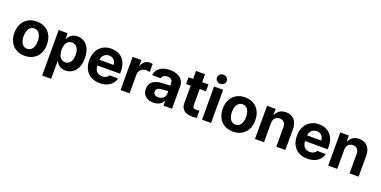

<svg xmlns="http://www.w3.org/2000/svg" viewBox="-16 -1718 5724 2887"><g transform="rotate(20 2846.5 -274.0)"><path d="M34.7 -263.2Q34.7 -344.9 66.5 -406.9Q98.2 -468.9 157.1 -503.1Q216.1 -537.3 295.2 -537.3Q374.3 -537.3 433.2 -503.1Q492.1 -468.9 523.7 -406.9Q555.4 -344.9 555.4 -263.2Q555.4 -181.9 523.7 -120Q492.1 -58.1 433.2 -23.9Q374.3 10.3 295.2 10.3Q216.1 10.3 157.1 -23.9Q98.2 -58.1 66.5 -120Q34.7 -181.9 34.7 -263.2ZM408.6 -264Q408.6 -311.1 395.6 -347.9Q382.6 -384.7 357.3 -405.7Q332 -426.7 296 -426.7Q259.2 -426.7 233.5 -405.9Q207.7 -385.1 194.6 -348.2Q181.5 -311.3 181.5 -264Q181.5 -216.9 194.6 -180.2Q207.7 -143.6 233.5 -122.7Q259.2 -101.8 296 -101.8Q332 -101.8 357.3 -122.7Q382.6 -143.6 395.6 -180.3Q408.6 -217.1 408.6 -264Z M646.6 -530.4H789V-441.4H795.6Q796.8 -443.8 797.5 -445.4Q798.2 -447 799.4 -449.3Q812.2 -473.7 830.7 -492.8Q849.2 -512 878.2 -524.7Q907.2 -537.3 946.5 -537.3Q1006.6 -537.3 1055.7 -506.3Q1104.8 -475.4 1133.3 -413.8Q1161.8 -352.2 1161.8 -264.6Q1161.8 -178.6 1133.9 -116.8Q1106 -55.1 1056.9 -23.2Q1007.9 8.7 946.4 8.7Q906.8 8.7 877.3 -4.2Q847.8 -17.1 829 -36.5Q810.1 -56 797.3 -81.4Q796.8 -82.3 796.4 -83Q795.9 -83.7 795.6 -84.6H791V198.9H646.6ZM901.1 -106.8Q937 -106.8 962.7 -126.8Q988.3 -146.8 1001.3 -182.4Q1014.2 -218 1014.2 -265.2Q1014.2 -312.1 1001.4 -347.4Q988.6 -382.8 963 -402.3Q937.3 -421.8 901.1 -421.8Q865.3 -421.8 840 -402.9Q814.8 -384 801.4 -348.5Q788.1 -313.1 788.1 -265.2Q788.1 -217.6 801.6 -181.7Q815.1 -145.9 840.4 -126.4Q865.8 -106.8 901.1 -106.8Z M1232.9 -262.6Q1232.9 -343.8 1264.7 -406.3Q1296.5 -468.7 1354.6 -503Q1412.7 -537.3 1489.4 -537.3Q1560.7 -537.3 1617 -507.2Q1673.3 -477.1 1705.7 -416.5Q1738.2 -355.9 1738.2 -268.2V-227.9H1291.7V-318.5H1601.7Q1601.5 -350.4 1587.5 -375.7Q1573.5 -401.1 1548.7 -415.1Q1523.9 -429.1 1492 -429.1Q1458.7 -429.1 1432.3 -413.6Q1405.9 -398.1 1390.9 -371.4Q1376 -344.8 1375.8 -313.1V-228Q1375.8 -188.2 1390.7 -159Q1405.6 -129.7 1433.2 -113.8Q1460.7 -97.9 1497.6 -97.9Q1522 -97.9 1541.9 -104.5Q1561.8 -111.1 1575.7 -123Q1589.6 -135 1597.1 -150.9H1734.6Q1724.1 -102.1 1692.4 -65.8Q1660.7 -29.4 1610.1 -9.6Q1559.6 10.3 1495.3 10.3Q1414.6 10.3 1355.4 -23Q1296.1 -56.2 1264.5 -117.8Q1232.9 -179.3 1232.9 -262.6Z M1829.2 -530.4H1969.4V-438.2H1974.9Q1984.4 -470.4 2003.1 -492.9Q2021.8 -515.4 2047.2 -526.6Q2072.6 -537.9 2102.5 -537.9Q2126.1 -537.9 2148.8 -533.4V-404.3Q2137.9 -407.6 2120.2 -409.8Q2102.4 -412.1 2087 -412.1Q2054.7 -412.1 2028.9 -398.2Q2003.1 -384.3 1988.4 -358.9Q1973.7 -333.5 1973.7 -301.4V0H1829.2Z M2400.6 -221.3Q2362 -218.1 2340.1 -200.4Q2318.3 -182.7 2318.3 -152.7Q2318.3 -132.6 2328.3 -118.6Q2338.4 -104.6 2356.3 -97.4Q2374.2 -90.3 2397.5 -90.3Q2429.9 -90.3 2455.5 -103.5Q2481 -116.7 2495.2 -139.3Q2509.3 -161.9 2509.3 -189.6L2508.5 -360.9Q2508.5 -383.2 2498.6 -399.1Q2488.6 -415 2469.8 -423.1Q2450.9 -431.3 2424.3 -431.3Q2399.9 -431.3 2381.5 -424.3Q2363.2 -417.3 2351.4 -404.2Q2339.6 -391 2335.7 -372.7H2198.7Q2202.9 -419.5 2231 -457Q2259.1 -494.4 2309.2 -515.9Q2359.3 -537.3 2427.7 -537.3Q2489.3 -537.3 2539.9 -518.4Q2590.6 -499.5 2621.6 -458.9Q2652.7 -418.3 2652.7 -357.3V0H2515.6V-73.4H2511.4Q2498.1 -47.9 2476.8 -29.5Q2455.4 -11.1 2425.1 -0.5Q2394.8 10.1 2356.3 10.1Q2305 10.1 2265.2 -7.9Q2225.4 -25.9 2202.7 -61.5Q2180.1 -97.2 2180.1 -148.2Q2180.1 -230.4 2234.7 -268.2Q2289.3 -305.9 2377 -311.7Q2398.9 -313 2431.5 -314.7Q2464.1 -316.3 2490.5 -317.4Q2505.6 -318.2 2515.2 -318.4L2516.2 -228.7Q2500.1 -228 2462.9 -225.8Q2425.7 -223.6 2400.6 -221.3Z M3042.3 -421.6H2724.6V-530.4H3042.3ZM2942.2 -657.5V-162.8Q2942.2 -142.6 2948.5 -131.1Q2954.9 -119.6 2965.8 -114.8Q2976.7 -109.9 2992.8 -109.6Q3008.1 -109 3049.5 -112V2Q3016.2 7.3 2973.2 7.3Q2919.5 7.3 2880.2 -9.2Q2841 -25.7 2819.2 -59.2Q2797.3 -92.6 2797.7 -143V-657.5Z M3132.7 -530.4H3277.2V0H3132.7ZM3126.3 -673.3Q3126.3 -693.1 3137.2 -710.2Q3148 -727.2 3166 -737Q3183.9 -746.8 3205.3 -746.8Q3226.5 -746.8 3244.7 -737Q3262.9 -727.2 3273.4 -710.2Q3283.9 -693.1 3283.9 -673.3Q3283.9 -653.4 3273.4 -636.5Q3262.9 -619.6 3244.7 -609.7Q3226.5 -599.7 3205.3 -599.7Q3183.9 -599.7 3166 -609.7Q3148 -619.6 3137.2 -636.5Q3126.3 -653.4 3126.3 -673.3Z M3368.3 -263.2Q3368.3 -344.9 3400 -406.9Q3431.8 -468.9 3490.7 -503.1Q3549.6 -537.3 3628.7 -537.3Q3707.8 -537.3 3766.8 -503.1Q3825.7 -468.9 3857.3 -406.9Q3888.9 -344.9 3888.9 -263.2Q3888.9 -181.9 3857.3 -120Q3825.7 -58.1 3766.8 -23.9Q3707.8 10.3 3628.7 10.3Q3549.6 10.3 3490.7 -23.9Q3431.8 -58.1 3400 -120Q3368.3 -181.9 3368.3 -263.2ZM3742.1 -264Q3742.1 -311.1 3729.2 -347.9Q3716.2 -384.7 3690.9 -405.7Q3665.5 -426.7 3629.5 -426.7Q3592.8 -426.7 3567 -405.9Q3541.3 -385.1 3528.2 -348.2Q3515.1 -311.3 3515.1 -264Q3515.1 -216.9 3528.2 -180.2Q3541.3 -143.6 3567 -122.7Q3592.8 -101.8 3629.5 -101.8Q3665.5 -101.8 3690.9 -122.7Q3716.2 -143.6 3729.2 -180.3Q3742.1 -217.1 3742.1 -264Z M4124.6 0H3980.1V-530.4H4117.9V-437.1H4124Q4136 -468 4158.6 -490.6Q4181.2 -513.2 4212.9 -525.3Q4244.6 -537.3 4283.4 -537.3Q4338.4 -537.3 4379.7 -513.2Q4421.1 -489.2 4443.6 -444Q4466.1 -398.9 4466.1 -337.8V0H4321.6V-312.4Q4321.6 -345 4310.4 -368.6Q4299.2 -392.2 4277.7 -404.7Q4256.2 -417.1 4226.5 -417.1Q4196.3 -417.1 4173.4 -404.1Q4150.5 -391 4137.5 -366.1Q4124.6 -341.2 4124.6 -307Z M4555.8 -262.6Q4555.8 -343.8 4587.6 -406.3Q4619.4 -468.7 4677.5 -503Q4735.6 -537.3 4812.2 -537.3Q4883.6 -537.3 4939.9 -507.2Q4996.1 -477.1 5028.6 -416.5Q5061 -355.9 5061 -268.2V-227.9H4614.6V-318.5H4924.6Q4924.4 -350.4 4910.4 -375.7Q4896.4 -401.1 4871.6 -415.1Q4846.7 -429.1 4814.9 -429.1Q4781.5 -429.1 4755.1 -413.6Q4728.7 -398.1 4713.8 -371.4Q4698.8 -344.8 4698.7 -313.1V-228Q4698.7 -188.2 4713.6 -159Q4728.5 -129.7 4756 -113.8Q4783.6 -97.9 4820.5 -97.9Q4844.8 -97.9 4864.8 -104.5Q4884.7 -111.1 4898.6 -123Q4912.5 -135 4920 -150.9H5057.4Q5047 -102.1 5015.3 -65.8Q4983.6 -29.4 4933 -9.6Q4882.4 10.3 4818.2 10.3Q4737.5 10.3 4678.2 -23Q4619 -56.2 4587.4 -117.8Q4555.8 -179.3 4555.8 -262.6Z M5296.5 0H5152.1V-530.4H5289.9V-437.1H5296Q5308 -468 5330.6 -490.6Q5353.2 -513.2 5384.9 -525.3Q5416.6 -537.3 5455.4 -537.3Q5510.3 -537.3 5551.7 -513.2Q5593.1 -489.2 5615.6 -444Q5638.1 -398.9 5638.1 -337.8V0H5493.6V-312.4Q5493.6 -345 5482.4 -368.6Q5471.2 -392.2 5449.6 -404.7Q5428.1 -417.1 5398.5 -417.1Q5368.2 -417.1 5345.4 -404.1Q5322.5 -391 5309.5 -366.1Q5296.5 -341.2 5296.5 -307Z"/></g></svg>

Font: Pretendard Variable
Style: Regular
Weight: 400
Designer: Base glyphs from Inter by Rasmus Andersson; Hangul glyphs from Noto Sans CJK(Source Han Sans) by Jang Soo-young and Kang
Foundry: Kil Hyung-jin
Version: Version 1.100;FEAKit 1.0